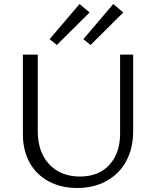

<svg xmlns="http://www.w3.org/2000/svg" viewBox="-20 -930 775 956"><path d="M94 -262V-658H168V-277Q168 -173 225 -112Q282 -51 378 -51Q471 -51 524.5 -109Q578 -167 578 -265V-658H643V-277Q643 -192 608.5 -128Q574 -64 510.5 -29Q447 6 364 6Q284 6 222.5 -27Q161 -60 127.5 -120.5Q94 -181 94 -262ZM227 -735 376 -910 426 -868 263 -706ZM395 -735 544 -910 594 -868 431 -706Z"/></svg>

Font: Ysabeau
Style: Regular
Weight: 400
Designer: Christian Thalmann (Catharsis Fonts)
Version: Version 0.003